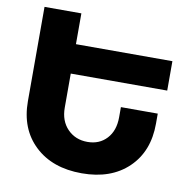

<svg xmlns="http://www.w3.org/2000/svg" viewBox="-84 -841 940 939"><g transform="rotate(10 386.0 -372.0)"><path d="M724 -458H245V-289Q245 -223 284 -183Q323 -143 383 -143Q442 -143 478.5 -182.5Q515 -222 515 -289V-339H698V-289Q698 -151 612.5 -69Q527 13 382 13Q236 13 149 -69Q62 -151 62 -289V-757H245V-604H724Z"/></g></svg>

Font: Montserrat arm
Style: Bold
Weight: 700
Designer: Julieta Ulanovsky
Foundry: Julieta Ulanovsky
Version: Version 6.000;PS 006.000;hotconv 1.0.88;makeotf.lib2.5.64775